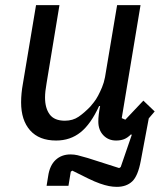

<svg xmlns="http://www.w3.org/2000/svg" viewBox="-20 -536 640 746"><path d="M434 190Q419 190 403.5 187Q388 184 368 177Q348 170 322.5 157.5Q297 145 261 127L255 131L246 186H161L167 149Q173 107 196 85.5Q219 64 254 64Q268 64 281 67Q294 70 321 78L443 117L449 113L492 -12L489 -14Q475 0 461.5 5Q448 10 431 10Q401 10 381.5 -10.5Q362 -31 362 -64Q362 -89 369 -124H365Q333 -54 293 -22Q253 10 198 10Q132 10 97 -29.5Q62 -69 62 -138Q62 -173 69 -211L120 -516H211L161 -213Q155 -180 155 -157Q155 -116 173 -91.5Q191 -67 232 -67Q263 -67 285.5 -82.5Q308 -98 331 -122Q336 -128 344.5 -138.5Q353 -149 361 -164Q369 -179 376.5 -197Q384 -215 388 -236L435 -516H526L453 -77L467 -71L537 -145L581 -103L558 -76L527 89Q516 148 493.5 169Q471 190 434 190Z"/></svg>

Font: IBM Plex Mono Text
Style: Italic
Weight: 450
Italic angle: -9°
Monospace: yes
Designer: Mike Abbink, Paul van der Laan, Pieter van Rosmalen
Foundry: Bold Monday
Version: Version 2.1